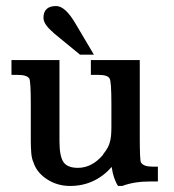

<svg xmlns="http://www.w3.org/2000/svg" viewBox="-20 -612 577 636"><path d="M156 -504H157Q124 -531 124 -553Q124 -592 166 -592Q196 -592 230 -534L291 -431H245ZM443 -158Q443 -79 447 -74Q455 -60 485 -60H503V-11H480Q424 -11 385 4H371Q355 -21 350 -59Q294 4 212 4Q169 4 134.5 -19Q100 -42 90 -77V-76Q85 -88 83.5 -106Q82 -124 82 -147V-268Q82 -342 77 -352Q69 -364 38 -364H18V-413H177V-144Q177 -95 190 -75.5Q203 -56 238 -56Q285 -56 322 -100H321Q341 -125 344 -142Q349 -157 349 -191V-268Q349 -343 343 -352Q337 -364 305 -364H281V-413H443Z"/></svg>

Font: New Athena Unicode
Style: Bold
Weight: 700
Designer: J. Rusten 1997; rev. by R. Hancock 2001, 2002, rev. by D. Mastronarde 2002-2021
Foundry: Society for Classical Studies (formerly American Philological Association)
Version: Version 5.008